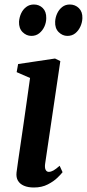

<svg xmlns="http://www.w3.org/2000/svg" viewBox="-20 -823 386 853"><path d="M130.5 10Q104.5 10 86.5 2.2Q68.5 -5.5 59.8 -20.2Q51 -35 53.5 -57Q56 -77 60.8 -110Q65.5 -143 71.8 -185Q78 -227 85 -275.2Q92 -323.5 99.2 -374.8Q106.5 -426 113.5 -476.5L54 -502.5L60.5 -538.5L224.5 -563L248 -551.5L180.5 -95.5Q178 -77.5 182.8 -68.5Q187.5 -59.5 196.5 -59.5Q206.5 -59.5 217.2 -65.5Q228 -71.5 245 -86.5L258 -58Q252 -50 235.5 -33.8Q219 -17.5 192.5 -3.8Q166 10 130.5 10ZM119.5 -663.5Q97.5 -663.5 80.5 -680.2Q63.5 -697 64.5 -726.5Q66 -746.5 74 -763.8Q82 -781 96.5 -792Q111 -803 130.5 -803Q154 -803 170 -787.2Q186 -771.5 185.5 -742.5Q185.5 -723.5 177.5 -705.5Q169.5 -687.5 154.8 -675.5Q140 -663.5 119.5 -663.5ZM279.5 -663.5Q257.5 -663.5 240.5 -680.5Q223.5 -697.5 225 -727Q226 -746 234 -763.2Q242 -780.5 256.2 -791.8Q270.5 -803 290 -803Q314 -803 330.5 -786.8Q347 -770.5 346 -742.5Q345.5 -723.5 337.2 -705.2Q329 -687 314.5 -675.2Q300 -663.5 279.5 -663.5Z"/></svg>

Font: Merriweather 28pt SemiBold
Style: Italic
Weight: 600
Italic angle: -7.8°
Version: Version 2.101